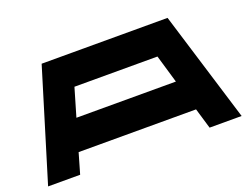

<svg xmlns="http://www.w3.org/2000/svg" viewBox="-107 -922 1487 1144"><g transform="rotate(-20 636.5 -350.0)"><path d="M1046.9 0 1008.3 -129.9H263.7L226.1 0H22.9L236.8 -700.2H1035.2L1250 0ZM321.3 -326.7H952.1L899.9 -504.4H373.5Z"/></g></svg>

Font: Donpoligrafbum
Style: Bold
Weight: 700
Designer: Sasha Pavljenko
Version: Version 1.002;Fontself Maker 3.5.8